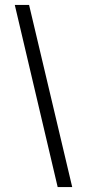

<svg xmlns="http://www.w3.org/2000/svg" viewBox="-20 -736 354 779"><path d="M214 23 40 -716H98L273 23Z"/></svg>

Font: Stick No Bills Light
Style: Regular
Weight: 300
Version: Version 2.000